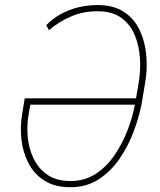

<svg xmlns="http://www.w3.org/2000/svg" viewBox="-20 -741 640 770"><path d="M371.1 -720.7Q437 -720.7 478.5 -692.4Q520 -664.1 541.3 -617.7Q562.5 -571.3 566.9 -516.4Q571.3 -461.4 562 -408.7L547.9 -324.2Q537.6 -271.5 515.9 -213.1Q494.1 -154.8 459.2 -104Q424.3 -53.2 375 -21.5Q325.7 10.3 261.7 9.8Q199.7 9.8 158.2 -16.6Q116.7 -43 94.2 -86.4Q71.8 -129.9 65.9 -181.9Q60.1 -233.9 69.3 -286.1L79.1 -346.7H534.2L531.2 -321.3H101.6L95.2 -285.2Q86.9 -238.3 91.3 -190.9Q95.7 -143.6 115.5 -103.5Q135.3 -63.5 171.1 -39.3Q207 -15.1 261.7 -15.1Q319.8 -14.6 364.5 -44.2Q409.2 -73.7 440.9 -121.1Q472.7 -168.5 492.7 -221.7Q512.7 -274.9 521.5 -323.7L536.1 -408.7Q544.4 -456.1 541.3 -506.8Q538.1 -557.6 520.3 -600.3Q502.4 -643.1 466.6 -669.4Q430.7 -695.8 371.6 -695.8Q315.9 -696.3 267.3 -676Q218.8 -655.8 176.3 -620.1L165.5 -640.1Q192.4 -667.5 225.3 -685.3Q258.3 -703.1 295.2 -711.9Q332 -720.7 371.1 -720.7Z"/></svg>

Font: Roboto Condensed Thin
Style: Italic
Weight: 250
Italic angle: -12°
Designer: Christian Robertson
Foundry: Google
Version: Version 3.008; 2023